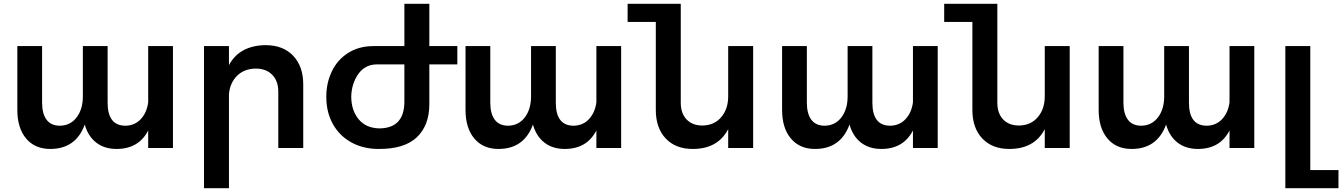

<svg xmlns="http://www.w3.org/2000/svg" viewBox="-20 -777 7047 1008"><path d="M888 -535V0H758V-92Q708 5 592 5Q528 5 485 -28.5Q442 -62 425 -123Q378 5 244 5Q163 5 117 -50Q71 -105 71 -200V-535H201V-238Q201 -180 224.5 -148.5Q248 -117 295 -117Q350 -118 382.5 -161Q415 -204 415 -271V-535H545V-238Q545 -117 639 -117Q688 -118 719.5 -152Q751 -186 758 -240V-535Z M1572 -334V0H1441V-296Q1441 -352 1409 -384.5Q1377 -417 1322 -417Q1262 -416 1225 -379.5Q1188 -343 1182 -284V211H1051V-535H1182V-435Q1237 -538 1374 -540Q1466 -540 1519 -484.5Q1572 -429 1572 -334Z M2381 -439H2234V-230Q2234 -119 2168.5 -56.5Q2103 6 1967 5Q1887 5 1824.5 -29.5Q1762 -64 1727.5 -126Q1693 -188 1693 -269Q1693 -341 1722 -402Q1751 -463 1807.5 -499Q1864 -535 1941 -535H2103V-757H2234V-535H2381ZM1960 -439Q1897 -439 1861.5 -389Q1826 -339 1824 -271Q1824 -199 1862 -152Q1900 -105 1970 -103Q2100 -103 2103 -238V-439Z M3241 -535V0H3111V-92Q3061 5 2945 5Q2881 5 2838 -28.5Q2795 -62 2778 -123Q2731 5 2597 5Q2516 5 2470 -50Q2424 -105 2424 -200V-535H2554V-238Q2554 -180 2577.5 -148.5Q2601 -117 2648 -117Q2703 -118 2735.5 -161Q2768 -204 2768 -271V-535H2898V-238Q2898 -117 2992 -117Q3041 -118 3072.5 -152Q3104 -186 3111 -240V-535Z M3934 -535V0H3803V-99Q3749 5 3617 5Q3527 5 3475 -50Q3423 -105 3423 -200V-662H3275V-757H3554V-238Q3554 -182 3584.5 -150Q3615 -118 3668 -118Q3730 -119 3766.5 -162Q3803 -205 3803 -271V-535Z M4903 -535V0H4773V-92Q4723 5 4607 5Q4543 5 4500 -28.5Q4457 -62 4440 -123Q4393 5 4259 5Q4178 5 4132 -50Q4086 -105 4086 -200V-535H4216V-238Q4216 -180 4239.5 -148.5Q4263 -117 4310 -117Q4365 -118 4397.5 -161Q4430 -204 4430 -271V-535H4560V-238Q4560 -117 4654 -117Q4703 -118 4734.5 -152Q4766 -186 4773 -240V-535Z M5596 -535V0H5465V-99Q5411 5 5279 5Q5189 5 5137 -50Q5085 -105 5085 -200V-662H4937V-757H5216V-238Q5216 -182 5246.5 -150Q5277 -118 5330 -118Q5392 -119 5428.5 -162Q5465 -205 5465 -271V-535Z M6565 -535V0H6435V-92Q6385 5 6269 5Q6205 5 6162 -28.5Q6119 -62 6102 -123Q6055 5 5921 5Q5840 5 5794 -50Q5748 -105 5748 -200V-535H5878V-238Q5878 -180 5901.5 -148.5Q5925 -117 5972 -117Q6027 -118 6059.5 -161Q6092 -204 6092 -271V-535H6222V-238Q6222 -117 6316 -117Q6365 -118 6396.5 -152Q6428 -186 6435 -240V-535Z M6859 116H7007V211H6728V-535H6859Z"/></svg>

Font: Montserrat arm2 Medium
Style: Regular
Weight: 500
Designer: Julieta Ulanovsky
Foundry: Julieta Ulanovsky
Version: Version 6.000